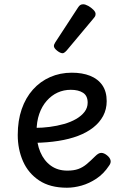

<svg xmlns="http://www.w3.org/2000/svg" viewBox="-20 -859 566 898"><path d="M293 19Q214 19 163 -15Q112 -49 87.5 -105Q63 -161 63 -228Q63 -295 81.5 -348.5Q100 -402 134 -440Q168 -478 214.5 -498.5Q261 -519 316 -519Q365 -519 401.5 -504.5Q438 -490 458.5 -460.5Q479 -431 479 -386Q479 -348 462.5 -317Q446 -286 416 -262.5Q386 -239 345 -223.5Q304 -208 253 -200Q202 -192 145 -191V-261Q178 -261 212.5 -265.5Q247 -270 279 -279Q311 -288 336 -302.5Q361 -317 375.5 -336Q390 -355 390 -379Q390 -411 368.5 -425Q347 -439 311 -439Q278 -439 249.5 -426Q221 -413 198.5 -387.5Q176 -362 163.5 -326Q151 -290 151 -244Q151 -189 168.5 -148Q186 -107 218 -84Q250 -61 295 -61Q325 -61 346 -68.5Q367 -76 385.5 -91.5Q404 -107 426 -129Q441 -144 453.5 -144Q466 -144 480 -133Q494 -122 497 -109.5Q500 -97 490 -84Q465 -46 431 -23.5Q397 -1 361.5 9Q326 19 293 19ZM273 -610Q262 -610 247 -622Q232 -634 232 -644Q232 -647 233 -650Q234 -653 238 -660L345 -824Q350 -832 355.5 -835.5Q361 -839 369 -839Q379 -839 392.5 -831.5Q406 -824 416.5 -813.5Q427 -803 427 -794Q427 -787 424.5 -782.5Q422 -778 415 -770L292 -623Q280 -610 273 -610Z"/></svg>

Font: Playwrite AR
Style: Regular
Weight: 400
Designer: Veronika Burian, José Scaglione
Foundry: TypeTogether
Version: Version 1.002